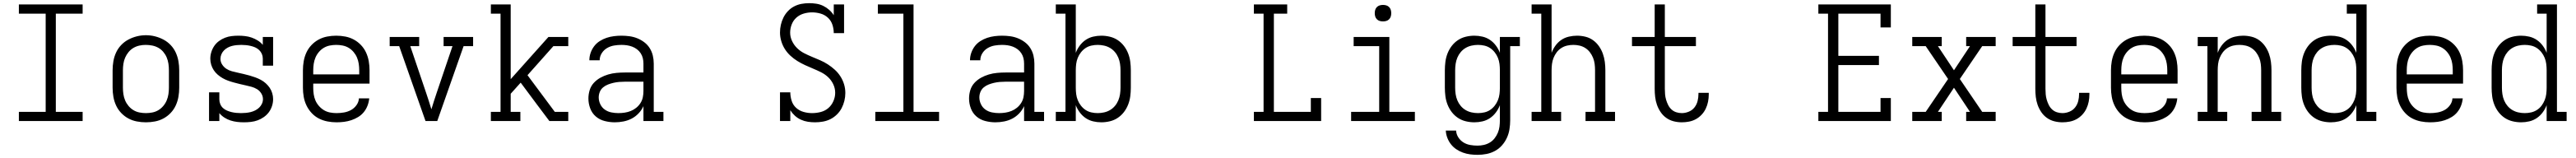

<svg xmlns="http://www.w3.org/2000/svg" viewBox="-20 -763 16240 996"><path d="M99 0V-58H268V-677H99V-735H501V-677H332V-58H501V0Z M900 8Q871 8 842.5 2.5Q814 -3 789 -16.5Q764 -30 744 -51Q724 -72 712 -98Q700 -124 695 -152.5Q690 -181 690 -210V-320Q690 -349 695 -377.5Q700 -406 712 -432Q724 -458 744 -479Q764 -500 789.5 -513.5Q815 -527 843 -534Q871 -541 900 -541Q929 -541 957 -534Q985 -527 1010.5 -513.5Q1036 -500 1056 -479Q1076 -458 1088 -432Q1100 -406 1105 -377.5Q1110 -349 1110 -320V-210Q1110 -181 1105 -152.5Q1100 -124 1088 -98Q1076 -72 1056 -51Q1036 -30 1011 -16.5Q986 -3 957.5 2.5Q929 8 900 8ZM900 -50Q920 -50 940.5 -54Q961 -58 978.5 -68.5Q996 -79 1009.5 -95Q1023 -111 1031 -130Q1039 -149 1042 -169.5Q1045 -190 1045 -210V-320Q1045 -341 1042 -361.5Q1039 -382 1031 -401Q1023 -420 1009.5 -436Q996 -452 978 -462Q960 -472 939.5 -476Q919 -480 898 -480Q878 -480 858 -475.5Q838 -471 820.5 -460.5Q803 -450 790 -434Q777 -418 769 -399.5Q761 -381 758 -360.5Q755 -340 755 -320V-210Q755 -190 758 -169.5Q761 -149 769 -130Q777 -111 790.5 -95Q804 -79 821.5 -68.5Q839 -58 859.5 -54Q880 -50 900 -50Z M1518 8Q1496 8 1475 5.5Q1454 3 1433.5 -3.5Q1413 -10 1394.5 -22Q1376 -34 1363 -50V0H1298V-181H1363V-136Q1363 -121 1369 -106.5Q1375 -92 1386 -82Q1397 -72 1411 -66Q1425 -60 1439.5 -56.5Q1454 -53 1469 -51.5Q1484 -50 1499 -50Q1499 -50 1499.5 -50Q1500 -50 1500 -50Q1515 -50 1530.5 -51.5Q1546 -53 1560.5 -56.5Q1575 -60 1589 -67Q1603 -74 1614 -84.5Q1625 -95 1631.5 -109Q1638 -123 1638 -138Q1638 -157 1627.5 -174Q1617 -191 1600.5 -201Q1584 -211 1565.5 -216Q1547 -221 1528.5 -225Q1510 -229 1491.5 -233.5Q1473 -238 1454.5 -243Q1436 -248 1418 -254.5Q1400 -261 1383.5 -270.5Q1367 -280 1352.5 -292.5Q1338 -305 1327.5 -321Q1317 -337 1311.5 -355.5Q1306 -374 1306 -393Q1306 -414 1312.5 -435Q1319 -456 1331 -473.5Q1343 -491 1360.5 -504Q1378 -517 1398.5 -525Q1419 -533 1440.5 -535.5Q1462 -538 1483 -538Q1504 -538 1525.5 -535.5Q1547 -533 1567 -526Q1587 -519 1605.5 -507.5Q1624 -496 1637 -480V-530H1702V-349H1637V-394Q1637 -409 1631 -423Q1625 -437 1614 -447.5Q1603 -458 1589.5 -464Q1576 -470 1561 -473.5Q1546 -477 1531 -478.5Q1516 -480 1501 -480Q1487 -480 1472 -478.5Q1457 -477 1443 -473.5Q1429 -470 1416 -463Q1403 -456 1392.5 -445.5Q1382 -435 1376 -421Q1370 -407 1370 -392Q1370 -373 1380.5 -356.5Q1391 -340 1407 -329.5Q1423 -319 1441.5 -314Q1460 -309 1478.5 -305Q1497 -301 1516 -296.5Q1535 -292 1553 -287Q1571 -282 1589 -275.5Q1607 -269 1624 -260Q1641 -251 1655.5 -238Q1670 -225 1680.5 -209.5Q1691 -194 1696.5 -175.5Q1702 -157 1702 -138Q1702 -116 1695 -94.5Q1688 -73 1675 -55.5Q1662 -38 1643.5 -25Q1625 -12 1604.5 -4.5Q1584 3 1562 5.5Q1540 8 1518 8Z M2102 8Q2073 8 2044.5 2.5Q2016 -3 1990.5 -16Q1965 -29 1945 -50.5Q1925 -72 1912.5 -98Q1900 -124 1895 -152.5Q1890 -181 1890 -210V-320Q1890 -349 1895 -377.5Q1900 -406 1912 -432Q1924 -458 1944 -479Q1964 -500 1989 -513.5Q2014 -527 2042.5 -532.5Q2071 -538 2100 -538Q2129 -538 2157.5 -532.5Q2186 -527 2211 -513.5Q2236 -500 2256 -479Q2276 -458 2288 -432Q2300 -406 2305 -377.5Q2310 -349 2310 -320V-236H1955V-210Q1955 -189 1958 -168.5Q1961 -148 1969 -129.5Q1977 -111 1991 -95Q2005 -79 2022.5 -68.5Q2040 -58 2060.5 -54Q2081 -50 2102 -50Q2125 -50 2148.5 -54Q2172 -58 2192.5 -69Q2213 -80 2227.5 -100Q2242 -120 2243 -143H2308Q2306 -120 2297.5 -97.5Q2289 -75 2274 -56.5Q2259 -38 2238.5 -25.5Q2218 -13 2195.5 -5.5Q2173 2 2149.5 5Q2126 8 2102 8ZM1955 -294H2245V-320Q2245 -340 2242 -360.5Q2239 -381 2231 -400Q2223 -419 2209.5 -435Q2196 -451 2178.5 -461.5Q2161 -472 2140.5 -476Q2120 -480 2100 -480Q2080 -480 2059.5 -476Q2039 -472 2021.5 -461.5Q2004 -451 1990.5 -435Q1977 -419 1969 -400Q1961 -381 1958 -360.5Q1955 -340 1955 -320Z M2663 0 2497 -472H2437V-530H2623V-472H2567L2667 -177Q2676 -151 2684 -125.5Q2692 -100 2700 -74Q2708 -100 2716 -125.5Q2724 -151 2733 -177L2833 -472H2777V-530H2963V-472H2903L2737 0Z M3075 0V-58H3136V-677H3075V-735H3200V-264L3438 -530H3563V-472H3469L3306 -289L3478 -58H3563V0H3444L3368 -101L3263 -242L3200 -172V-58H3261V0Z M3856 8Q3825 8 3793 0Q3761 -8 3737 -28.5Q3713 -49 3701.5 -79.5Q3690 -110 3690 -142Q3690 -169 3698 -195Q3706 -221 3724 -240.5Q3742 -260 3765.5 -273Q3789 -286 3814.5 -293.5Q3840 -301 3867 -303.5Q3894 -306 3920 -306H4037V-362Q4037 -380 4033 -396.5Q4029 -413 4019.5 -427.5Q4010 -442 3996 -452.5Q3982 -463 3966 -469Q3950 -475 3933 -477.5Q3916 -480 3898 -480Q3875 -480 3851.5 -476Q3828 -472 3807.5 -460Q3787 -448 3774 -427.5Q3761 -407 3761 -383H3696Q3696 -407 3704 -430Q3712 -453 3726.5 -472Q3741 -491 3761.5 -504Q3782 -517 3804.5 -524.5Q3827 -532 3851 -535Q3875 -538 3898 -538Q3924 -538 3949.5 -534.5Q3975 -531 3998.5 -521.5Q4022 -512 4042.5 -496.5Q4063 -481 4076.5 -459.5Q4090 -438 4096 -413Q4102 -388 4102 -362V-58H4163V0H4037V-94Q4026 -69 4006.5 -48.5Q3987 -28 3963 -15.5Q3939 -3 3911.5 2.5Q3884 8 3856 8ZM3879 -50Q3899 -50 3919 -53Q3939 -56 3957.5 -63.5Q3976 -71 3991.5 -83.5Q4007 -96 4018 -113Q4029 -130 4033 -149.5Q4037 -169 4037 -189V-248H3920Q3902 -248 3884 -246.5Q3866 -245 3848.5 -241Q3831 -237 3814 -230.5Q3797 -224 3783 -212.5Q3769 -201 3762 -184Q3755 -167 3755 -149Q3755 -127 3765 -106Q3775 -85 3793.5 -72Q3812 -59 3834.5 -54.5Q3857 -50 3879 -50Z M5119 8Q5096 8 5073.5 4.5Q5051 1 5030 -8.5Q5009 -18 4992 -33.5Q4975 -49 4963 -68V0H4898V-181H4963Q4963 -154 4971.5 -127.5Q4980 -101 5000 -83Q5020 -65 5046.5 -57.5Q5073 -50 5100 -50Q5128 -50 5155 -57Q5182 -64 5202.5 -81.5Q5223 -99 5234.5 -125Q5246 -151 5246 -178Q5246 -206 5234 -231.5Q5222 -257 5202 -276Q5182 -295 5157 -307.5Q5132 -320 5106.5 -330.5Q5081 -341 5056 -352.5Q5031 -364 5007.5 -378.5Q4984 -393 4963.5 -412Q4943 -431 4928.5 -454Q4914 -477 4906 -504Q4898 -531 4898 -558Q4898 -583 4903.5 -607Q4909 -631 4920 -653Q4931 -675 4948 -693Q4965 -711 4987 -722.5Q5009 -734 5033 -738.5Q5057 -743 5082 -743Q5105 -743 5127.5 -739.5Q5150 -736 5170.5 -726Q5191 -716 5208 -701Q5225 -686 5237 -667V-735H5302V-554H5237Q5237 -581 5228.5 -607Q5220 -633 5200 -651.5Q5180 -670 5153.5 -677.5Q5127 -685 5100 -685Q5074 -685 5048 -677.5Q5022 -670 5002 -652.5Q4982 -635 4972 -609.5Q4962 -584 4962 -557Q4962 -530 4974 -504.5Q4986 -479 5006 -459.5Q5026 -440 5050.5 -427.5Q5075 -415 5100.5 -404.5Q5126 -394 5151.5 -383Q5177 -372 5200 -357Q5223 -342 5243.5 -323.5Q5264 -305 5279 -281.5Q5294 -258 5302 -231.5Q5310 -205 5310 -177Q5310 -152 5304 -127.5Q5298 -103 5286.5 -81Q5275 -59 5256.5 -41Q5238 -23 5216 -12Q5194 -1 5169 3.5Q5144 8 5119 8Z M5499 0V-58H5676V-677H5515V-735H5740V-58H5901V0Z M6256 8Q6225 8 6193 0Q6161 -8 6137 -28.5Q6113 -49 6101.5 -79.5Q6090 -110 6090 -142Q6090 -169 6098 -195Q6106 -221 6124 -240.5Q6142 -260 6165.5 -273Q6189 -286 6214.5 -293.5Q6240 -301 6267 -303.5Q6294 -306 6320 -306H6437V-362Q6437 -380 6433 -396.5Q6429 -413 6419.5 -427.5Q6410 -442 6396 -452.5Q6382 -463 6366 -469Q6350 -475 6333 -477.5Q6316 -480 6298 -480Q6275 -480 6251.5 -476Q6228 -472 6207.5 -460Q6187 -448 6174 -427.5Q6161 -407 6161 -383H6096Q6096 -407 6104 -430Q6112 -453 6126.5 -472Q6141 -491 6161.5 -504Q6182 -517 6204.5 -524.5Q6227 -532 6251 -535Q6275 -538 6298 -538Q6324 -538 6349.5 -534.5Q6375 -531 6398.5 -521.5Q6422 -512 6442.5 -496.5Q6463 -481 6476.5 -459.5Q6490 -438 6496 -413Q6502 -388 6502 -362V-58H6563V0H6437V-94Q6426 -69 6406.5 -48.5Q6387 -28 6363 -15.5Q6339 -3 6311.5 2.5Q6284 8 6256 8ZM6279 -50Q6299 -50 6319 -53Q6339 -56 6357.5 -63.5Q6376 -71 6391.5 -83.5Q6407 -96 6418 -113Q6429 -130 6433 -149.5Q6437 -169 6437 -189V-248H6320Q6302 -248 6284 -246.5Q6266 -245 6248.5 -241Q6231 -237 6214 -230.5Q6197 -224 6183 -212.5Q6169 -201 6162 -184Q6155 -167 6155 -149Q6155 -127 6165 -106Q6175 -85 6193.5 -72Q6212 -59 6234.5 -54.5Q6257 -50 6279 -50Z M6924 8Q6898 8 6872.5 2Q6847 -4 6825.5 -18.5Q6804 -33 6788 -54.5Q6772 -76 6763 -100V0H6637V-58H6698V-677H6637V-735H6763V-430Q6772 -454 6788 -475.5Q6804 -497 6825.5 -511.5Q6847 -526 6872.5 -532Q6898 -538 6924 -538Q6951 -538 6978 -531.5Q7005 -525 7027.5 -510Q7050 -495 7066.5 -473.5Q7083 -452 7093 -426.5Q7103 -401 7106.5 -374Q7110 -347 7110 -320V-210Q7110 -183 7106.5 -156Q7103 -129 7093 -103.5Q7083 -78 7066.5 -56.5Q7050 -35 7027.5 -20Q7005 -5 6978 1.5Q6951 8 6924 8ZM6901 -50Q6921 -50 6941.5 -54.5Q6962 -59 6979.5 -69.5Q6997 -80 7010 -95.5Q7023 -111 7031 -130Q7039 -149 7042 -169.5Q7045 -190 7045 -210V-320Q7045 -340 7042 -360.5Q7039 -381 7031 -400Q7023 -419 7010 -434.5Q6997 -450 6979.5 -460.5Q6962 -471 6941.5 -475.5Q6921 -480 6901 -480Q6881 -480 6861 -475.5Q6841 -471 6824.5 -460Q6808 -449 6795.5 -433Q6783 -417 6775.5 -398.5Q6768 -380 6765.5 -360Q6763 -340 6763 -320V-210Q6763 -190 6765.5 -170Q6768 -150 6775.5 -131.5Q6783 -113 6795.5 -97Q6808 -81 6824.5 -70Q6841 -59 6861 -54.5Q6881 -50 6901 -50Z M7886 0V-58H7947V-677H7886V-735H8096V-677H8012V-58H8245V-145H8310V0Z M8499 0V-58H8676V-472H8515V-530H8740V-58H8901V0ZM8700 -628Q8689 -628 8679 -631Q8669 -634 8661.5 -641.5Q8654 -649 8651 -659Q8648 -669 8648 -680Q8648 -691 8651 -701Q8654 -711 8661.5 -718.5Q8669 -726 8679 -729Q8689 -732 8700 -732Q8711 -732 8721 -729Q8731 -726 8738.5 -718.5Q8746 -711 8749 -701Q8752 -691 8752 -680Q8752 -669 8749 -659Q8746 -649 8738.5 -641.5Q8731 -634 8721 -631Q8711 -628 8700 -628Z M9296 213Q9273 213 9249.5 210Q9226 207 9204 199Q9182 191 9162.5 178Q9143 165 9128.5 146.5Q9114 128 9105.5 105.5Q9097 83 9096 60H9161Q9162 83 9175 103Q9188 123 9207.5 135Q9227 147 9250 151Q9273 155 9296 155Q9316 155 9336 150.5Q9356 146 9373.5 135.5Q9391 125 9403.5 109Q9416 93 9424 74Q9432 55 9434.5 35Q9437 15 9437 -5V-100Q9428 -76 9412 -54.5Q9396 -33 9374.5 -18.5Q9353 -4 9327.5 2Q9302 8 9276 8Q9249 8 9222 1.5Q9195 -5 9172.5 -20Q9150 -35 9133.5 -56.5Q9117 -78 9107 -103.5Q9097 -129 9093.5 -156Q9090 -183 9090 -210V-320Q9090 -347 9093.5 -374Q9097 -401 9107 -426.5Q9117 -452 9133.5 -473.5Q9150 -495 9172.5 -510Q9195 -525 9222 -531.5Q9249 -538 9276 -538Q9302 -538 9327.5 -532Q9353 -526 9374.5 -511.5Q9396 -497 9412 -475.5Q9428 -454 9437 -430V-530H9563V-472H9502V-5Q9502 23 9497.5 51.5Q9493 80 9481 106Q9469 132 9450 153.5Q9431 175 9406 188.5Q9381 202 9353 207.5Q9325 213 9296 213ZM9299 -50Q9319 -50 9339 -54.5Q9359 -59 9375.5 -70Q9392 -81 9404.5 -97Q9417 -113 9424.5 -131.5Q9432 -150 9434.5 -170Q9437 -190 9437 -210V-320Q9437 -340 9434.5 -360Q9432 -380 9424.5 -398.5Q9417 -417 9404.5 -433Q9392 -449 9375.5 -460Q9359 -471 9339 -475.5Q9319 -480 9299 -480Q9279 -480 9258.5 -475.5Q9238 -471 9220.5 -460.5Q9203 -450 9190 -434.5Q9177 -419 9169 -400Q9161 -381 9158 -360.5Q9155 -340 9155 -320V-210Q9155 -190 9158 -169.5Q9161 -149 9169 -130Q9177 -111 9190 -95.5Q9203 -80 9220.5 -69.5Q9238 -59 9258.5 -54.5Q9279 -50 9299 -50Z M9637 0V-58H9698V-677H9637V-735H9763V-430Q9772 -454 9787.5 -475.5Q9803 -497 9824.5 -511.5Q9846 -526 9872 -532Q9898 -538 9923 -538Q9950 -538 9976.5 -531.5Q10003 -525 10024.5 -509.5Q10046 -494 10061.5 -472Q10077 -450 10086 -425Q10095 -400 10098.5 -373.5Q10102 -347 10102 -320V-58H10163V0H9977V-58H10037V-320Q10037 -340 10034.5 -360Q10032 -380 10024.5 -398.5Q10017 -417 10005 -433Q9993 -449 9976 -460Q9959 -471 9939.5 -475.5Q9920 -480 9900 -480Q9880 -480 9860.5 -475.5Q9841 -471 9824 -460Q9807 -449 9795 -433Q9783 -417 9775.5 -398.5Q9768 -380 9765.5 -360Q9763 -340 9763 -320V-58H9823V0Z M10584 8Q10558 8 10532.5 1.5Q10507 -5 10486 -20Q10465 -35 10450.5 -56.5Q10436 -78 10427.5 -102Q10419 -126 10416 -152Q10413 -178 10413 -203V-472H10270V-530H10413V-735H10477V-530H10673V-472H10477V-203Q10477 -186 10478.5 -168.5Q10480 -151 10485 -134Q10490 -117 10498 -101Q10506 -85 10519 -73Q10532 -61 10549 -55.5Q10566 -50 10584 -50Q10606 -50 10628 -59Q10650 -68 10664 -86Q10678 -104 10683.5 -126Q10689 -148 10689 -171Q10689 -173 10689 -174.5Q10689 -176 10689 -178H10754Q10754 -176 10754 -173.5Q10754 -171 10754 -168Q10754 -145 10749.5 -122Q10745 -99 10735 -78Q10725 -57 10709 -40Q10693 -23 10673 -12Q10653 -1 10630 3.5Q10607 8 10584 8Z M11445 0V-58H11506V-677H11445V-735H11902V-590H11837V-677H11571V-411H11827V-353H11571V-58H11837V-145H11902V0Z M12037 0V-58H12122L12263 -265L12122 -472H12037V-530H12223V-472H12199L12300 -320L12401 -472H12377V-530H12563V-472H12478L12337 -265L12478 -58H12563V0H12377V-58H12401L12300 -210L12199 -58H12223V0Z M12984 8Q12958 8 12932.5 1.5Q12907 -5 12886 -20Q12865 -35 12850.5 -56.5Q12836 -78 12827.5 -102Q12819 -126 12816 -152Q12813 -178 12813 -203V-472H12670V-530H12813V-735H12877V-530H13073V-472H12877V-203Q12877 -186 12878.5 -168.5Q12880 -151 12885 -134Q12890 -117 12898 -101Q12906 -85 12919 -73Q12932 -61 12949 -55.5Q12966 -50 12984 -50Q13006 -50 13028 -59Q13050 -68 13064 -86Q13078 -104 13083.5 -126Q13089 -148 13089 -171Q13089 -173 13089 -174.5Q13089 -176 13089 -178H13154Q13154 -176 13154 -173.5Q13154 -171 13154 -168Q13154 -145 13149.5 -122Q13145 -99 13135 -78Q13125 -57 13109 -40Q13093 -23 13073 -12Q13053 -1 13030 3.5Q13007 8 12984 8Z M13502 8Q13473 8 13444.5 2.5Q13416 -3 13390.5 -16Q13365 -29 13345 -50.5Q13325 -72 13312.5 -98Q13300 -124 13295 -152.5Q13290 -181 13290 -210V-320Q13290 -349 13295 -377.5Q13300 -406 13312 -432Q13324 -458 13344 -479Q13364 -500 13389 -513.5Q13414 -527 13442.5 -532.5Q13471 -538 13500 -538Q13529 -538 13557.5 -532.5Q13586 -527 13611 -513.5Q13636 -500 13656 -479Q13676 -458 13688 -432Q13700 -406 13705 -377.5Q13710 -349 13710 -320V-236H13355V-210Q13355 -189 13358 -168.5Q13361 -148 13369 -129.5Q13377 -111 13391 -95Q13405 -79 13422.5 -68.5Q13440 -58 13460.5 -54Q13481 -50 13502 -50Q13525 -50 13548.5 -54Q13572 -58 13592.5 -69Q13613 -80 13627.5 -100Q13642 -120 13643 -143H13708Q13706 -120 13697.5 -97.5Q13689 -75 13674 -56.5Q13659 -38 13638.5 -25.5Q13618 -13 13595.5 -5.5Q13573 2 13549.5 5Q13526 8 13502 8ZM13355 -294H13645V-320Q13645 -340 13642 -360.5Q13639 -381 13631 -400Q13623 -419 13609.5 -435Q13596 -451 13578.5 -461.5Q13561 -472 13540.5 -476Q13520 -480 13500 -480Q13480 -480 13459.5 -476Q13439 -472 13421.5 -461.5Q13404 -451 13390.5 -435Q13377 -419 13369 -400Q13361 -381 13358 -360.5Q13355 -340 13355 -320Z M13837 0V-58H13898V-472H13837V-530H13963V-430Q13972 -454 13987.5 -475.5Q14003 -497 14024.5 -511.5Q14046 -526 14072 -532Q14098 -538 14123 -538Q14150 -538 14176.5 -531.5Q14203 -525 14224.5 -509.5Q14246 -494 14261.5 -472Q14277 -450 14286 -425Q14295 -400 14298.5 -373.5Q14302 -347 14302 -320V-58H14363V0H14177V-58H14237V-320Q14237 -340 14234.5 -360Q14232 -380 14224.5 -398.5Q14217 -417 14205 -433Q14193 -449 14176 -460Q14159 -471 14139.5 -475.5Q14120 -480 14100 -480Q14080 -480 14060.5 -475.5Q14041 -471 14024 -460Q14007 -449 13995 -433Q13983 -417 13975.5 -398.5Q13968 -380 13965.5 -360Q13963 -340 13963 -320V-58H14023V0Z M14676 8Q14649 8 14622 1.5Q14595 -5 14572.5 -20Q14550 -35 14533.5 -56.5Q14517 -78 14507 -103.5Q14497 -129 14493.5 -156Q14490 -183 14490 -210V-320Q14490 -347 14493.5 -374Q14497 -401 14507 -426.5Q14517 -452 14533.5 -473.5Q14550 -495 14572.5 -510Q14595 -525 14622 -531.5Q14649 -538 14676 -538Q14702 -538 14727.5 -532Q14753 -526 14774.5 -511.5Q14796 -497 14812 -475.5Q14828 -454 14837 -430V-677H14777V-735H14902V-58H14963V0H14837V-100Q14828 -76 14812 -54.5Q14796 -33 14774.5 -18.5Q14753 -4 14727.5 2Q14702 8 14676 8ZM14699 -50Q14719 -50 14739 -54.5Q14759 -59 14776 -70Q14793 -81 14805 -97Q14817 -113 14824.5 -131.5Q14832 -150 14834.5 -170Q14837 -190 14837 -210V-320Q14837 -340 14834.5 -360Q14832 -380 14824.5 -398.5Q14817 -417 14804.5 -433Q14792 -449 14775.5 -460Q14759 -471 14739 -475.5Q14719 -480 14699 -480Q14679 -480 14658.5 -475.5Q14638 -471 14620.5 -460.5Q14603 -450 14590 -434.5Q14577 -419 14569 -400Q14561 -381 14558 -360.5Q14555 -340 14555 -320V-210Q14555 -190 14558 -169.5Q14561 -149 14569 -130Q14577 -111 14590 -95.5Q14603 -80 14620.5 -69.5Q14638 -59 14658.5 -54.5Q14679 -50 14699 -50Z M15302 8Q15273 8 15244.5 2.5Q15216 -3 15190.5 -16Q15165 -29 15145 -50.5Q15125 -72 15112.5 -98Q15100 -124 15095 -152.5Q15090 -181 15090 -210V-320Q15090 -349 15095 -377.5Q15100 -406 15112 -432Q15124 -458 15144 -479Q15164 -500 15189 -513.5Q15214 -527 15242.5 -532.5Q15271 -538 15300 -538Q15329 -538 15357.5 -532.5Q15386 -527 15411 -513.5Q15436 -500 15456 -479Q15476 -458 15488 -432Q15500 -406 15505 -377.5Q15510 -349 15510 -320V-236H15155V-210Q15155 -189 15158 -168.5Q15161 -148 15169 -129.5Q15177 -111 15191 -95Q15205 -79 15222.5 -68.5Q15240 -58 15260.5 -54Q15281 -50 15302 -50Q15325 -50 15348.5 -54Q15372 -58 15392.5 -69Q15413 -80 15427.5 -100Q15442 -120 15443 -143H15508Q15506 -120 15497.5 -97.5Q15489 -75 15474 -56.5Q15459 -38 15438.5 -25.5Q15418 -13 15395.5 -5.5Q15373 2 15349.5 5Q15326 8 15302 8ZM15155 -294H15445V-320Q15445 -340 15442 -360.5Q15439 -381 15431 -400Q15423 -419 15409.5 -435Q15396 -451 15378.5 -461.5Q15361 -472 15340.5 -476Q15320 -480 15300 -480Q15280 -480 15259.5 -476Q15239 -472 15221.5 -461.5Q15204 -451 15190.5 -435Q15177 -419 15169 -400Q15161 -381 15158 -360.5Q15155 -340 15155 -320Z M15876 8Q15849 8 15822 1.5Q15795 -5 15772.5 -20Q15750 -35 15733.5 -56.5Q15717 -78 15707 -103.5Q15697 -129 15693.5 -156Q15690 -183 15690 -210V-320Q15690 -347 15693.5 -374Q15697 -401 15707 -426.5Q15717 -452 15733.5 -473.5Q15750 -495 15772.5 -510Q15795 -525 15822 -531.5Q15849 -538 15876 -538Q15902 -538 15927.5 -532Q15953 -526 15974.5 -511.5Q15996 -497 16012 -475.5Q16028 -454 16037 -430V-677H15977V-735H16102V-58H16163V0H16037V-100Q16028 -76 16012 -54.5Q15996 -33 15974.5 -18.5Q15953 -4 15927.5 2Q15902 8 15876 8ZM15899 -50Q15919 -50 15939 -54.5Q15959 -59 15976 -70Q15993 -81 16005 -97Q16017 -113 16024.5 -131.5Q16032 -150 16034.5 -170Q16037 -190 16037 -210V-320Q16037 -340 16034.5 -360Q16032 -380 16024.5 -398.5Q16017 -417 16004.5 -433Q15992 -449 15975.5 -460Q15959 -471 15939 -475.5Q15919 -480 15899 -480Q15879 -480 15858.5 -475.5Q15838 -471 15820.5 -460.5Q15803 -450 15790 -434.5Q15777 -419 15769 -400Q15761 -381 15758 -360.5Q15755 -340 15755 -320V-210Q15755 -190 15758 -169.5Q15761 -149 15769 -130Q15777 -111 15790 -95.5Q15803 -80 15820.5 -69.5Q15838 -59 15858.5 -54.5Q15879 -50 15899 -50Z"/></svg>

Font: Iosevka Slab Light Extended
Style: Regular
Weight: 300
Width: 7
Monospace: yes
Designer: Belleve Invis
Foundry: Belleve Invis
Version: Version 11.1.0; ttfautohint (v1.8.3)